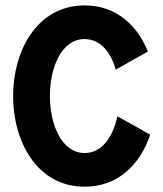

<svg xmlns="http://www.w3.org/2000/svg" viewBox="-20 -704 616 724"><path d="M299.3 0C426.3 0 509.3 -85 546.4 -196.3L422.4 -265.6C406.7 -189.5 365.7 -127 299.3 -127C124.5 -127 124.5 -557.6 299.3 -556.6C358.9 -556.6 397.9 -506.8 416.5 -441.4L537.6 -509.8C497.6 -609.4 417.5 -683.6 299.3 -683.6C-60.1 -683.6 -61 0 299.3 0Z"/></svg>

Font: Saman Dere
Style: Regular
Weight: 400
Designer: Tuna Ça_lar Gümü_
Foundry: Tuna Ça_lar Gümü_
Version: Version 1.001;hotconv 1.0.109;makeotfexe 2.5.65596